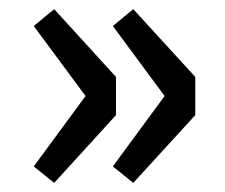

<svg xmlns="http://www.w3.org/2000/svg" viewBox="-20 -463 495 422"><path d="M272.9 -61 228 -97.2 341.8 -252 228 -405.8 272.9 -442.9 409.2 -293.9V-210ZM99.1 -61 54.2 -97.2 168 -252 54.2 -405.8 99.1 -442.9 234.9 -293.9V-210Z"/></svg>

Font: SourceSansPro-Semibold
Style: Regular
Weight: 600
Designer: Paul D. Hunt
Foundry: Adobe Systems Incorporated
Version: Version 2.020;PS 2.0;hotconv 1.0.86;makeotf.lib2.5.63406